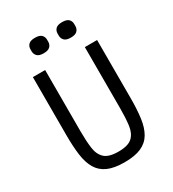

<svg xmlns="http://www.w3.org/2000/svg" viewBox="-214 -1011 1027 1139"><g transform="rotate(-30 300.0 -441.0)"><path d="M164 -698V-279Q164 -212 170.5 -163Q177 -114 205.5 -87.5Q234 -61 300 -61Q366 -61 394.5 -87.5Q423 -114 429.5 -163Q436 -212 436 -279V-698H520V-299Q520 -221 512 -163Q504 -105 481 -66Q458 -27 414.5 -7.5Q371 12 300 12Q229 12 185.5 -7.5Q142 -27 119 -66Q96 -105 88 -163Q80 -221 80 -299V-698ZM207 -788Q176 -788 163 -801.5Q150 -815 150 -834V-848Q150 -868 163 -881Q176 -894 207 -894Q238 -894 251 -881Q264 -868 264 -848V-834Q264 -815 251 -801.5Q238 -788 207 -788ZM393 -788Q362 -788 349 -801.5Q336 -815 336 -834V-848Q336 -868 349 -881Q362 -894 393 -894Q424 -894 437 -881Q450 -868 450 -848V-834Q450 -815 437 -801.5Q424 -788 393 -788Z"/></g></svg>

Font: Lilex Nerd Font
Style: Regular
Weight: 400
Designer: Mike Abbink, Paul van der Laan, Pieter van Rosmalen, Mikhael Khrustik
Foundry: Mikhael Khrustik
Version: Version 2.400; ttfautohint (v1.8.4.7-5d5b);Nerd Fonts 3.3.0